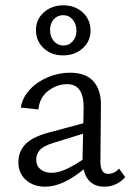

<svg xmlns="http://www.w3.org/2000/svg" viewBox="-20 -695 490 721"><path d="M294 -59Q215 6 150 6Q105 6 77 -19.5Q49 -45 49 -86Q49 -125 74.5 -152.5Q100 -180 162 -197L293 -232L294 -290Q295 -379 232 -379Q195 -379 162 -354.5Q129 -330 124 -284L58 -291Q64 -328 91.5 -358Q119 -388 159.5 -405Q200 -422 243 -422Q302 -422 331 -389.5Q360 -357 359 -298L357 -88Q357 -42 386 -42Q397 -42 408 -47Q419 -52 427 -62L450 -30Q436 -13 415.5 -3.5Q395 6 371 6Q341 6 321 -10.5Q301 -27 294 -59ZM115 -582Q115 -622 144.5 -648.5Q174 -675 218 -675Q262 -675 291 -648Q320 -621 320 -580Q320 -540 290.5 -513.5Q261 -487 217 -487Q173 -487 144 -514Q115 -541 115 -582ZM267 -580Q267 -605 253 -621.5Q239 -638 217 -638Q196 -638 182 -622.5Q168 -607 168 -582Q168 -557 182.5 -540.5Q197 -524 218 -524Q239 -524 253 -540Q267 -556 267 -580ZM174 -46Q197 -46 225.5 -58.5Q254 -71 290 -95V-101L292 -193L179 -158Q143 -147 129.5 -131.5Q116 -116 116 -96Q116 -72 132.5 -59Q149 -46 174 -46Z"/></svg>

Font: LXGW Bright TC
Style: Regular
Weight: 400
Designer: Christian Thalmann (Catharsis Fonts)
Foundry: LXGW / Christian Thalmann (Catharsis Fonts) / Fontworks Inc.
Version: Version 5.501